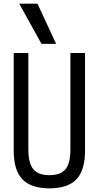

<svg xmlns="http://www.w3.org/2000/svg" viewBox="-20 -1020 540 1050"><path d="M250 10Q150 10 102.5 -39.5Q55 -89 55 -195V-730H135V-203Q135 -128 162 -95Q189 -62 250 -62Q312 -62 338.5 -95Q365 -128 365 -203V-730H445V-195Q445 -89 398 -39.5Q351 10 250 10ZM207 -780 85 -1000H185L287 -780Z"/></svg>

Font: M PLUS 1 Code
Style: Regular
Weight: 400
Designer: Coji Morishita
Foundry: UNDERFOREST DESIGN
Version: Version 1.005